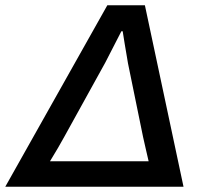

<svg xmlns="http://www.w3.org/2000/svg" viewBox="-42 -706 785 726"><path d="M-22 0 363.8 -686H505.9L651.9 0ZM147 -96.2H520Q517.1 -109.9 509 -143.8Q501 -177.7 499 -188L441.9 -466.8Q441.4 -470.2 437.7 -491.9Q434.1 -513.7 429.4 -540.8Q424.8 -567.9 421.9 -587.9H417Q403.8 -561.5 356 -469.2L201.2 -189Q181.6 -152.8 147 -96.2Z"/></svg>

Font: Archivo Medium
Style: Italic
Weight: 500
Italic angle: -10°
Designer: Hector Gatti
Foundry: Omnibus-Type
Version: Version 2.001